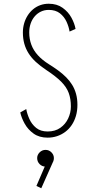

<svg xmlns="http://www.w3.org/2000/svg" viewBox="-20 -726 490 1028"><path d="M235 11Q190.5 11 160.2 -10.5Q130 -32 112.5 -63.2Q95 -94.5 88.5 -124L120.5 -142Q125 -116.5 137.5 -88.5Q150 -60.5 173.8 -41.2Q197.5 -22 235 -22Q275.5 -22 303.2 -41.8Q331 -61.5 345.2 -92.2Q359.5 -123 359.5 -156Q359.5 -196.5 348 -228Q336.5 -259.5 307.8 -288.5Q279 -317.5 228 -351Q195.5 -372.5 171.8 -394.5Q148 -416.5 132.8 -440.8Q117.5 -465 110 -492.5Q102.5 -520 102.5 -552Q102.5 -577 109 -600Q115.5 -623 127.8 -642.5Q140 -662 157 -676.2Q174 -690.5 195.2 -698.2Q216.5 -706 241 -706Q285 -706 315.2 -684.2Q345.5 -662.5 362.5 -631.2Q379.5 -600 384.5 -571L352.5 -557Q348.5 -583 336.2 -609.8Q324 -636.5 300.8 -654.8Q277.5 -673 241 -673Q218 -673 198.8 -663.8Q179.5 -654.5 165.5 -638Q151.5 -621.5 144 -599.5Q136.5 -577.5 136.5 -552Q136.5 -517 147.8 -486.8Q159 -456.5 182.5 -430.5Q206 -404.5 242 -382Q268.5 -365.5 291.8 -348.5Q315 -331.5 334 -312.5Q353 -293.5 366.5 -271.5Q380 -249.5 387.2 -223.2Q394.5 -197 394.5 -165Q394.5 -132.5 386.5 -105.2Q378.5 -78 364 -56.5Q349.5 -35 329.5 -20Q309.5 -5 285.5 3Q261.5 11 235 11ZM224 166Q205.5 166 192.2 152.8Q179 139.5 179 120.5Q179 103 192.2 89.8Q205.5 76.5 224 76.5Q242.5 76.5 255.5 89.8Q268.5 103 268.5 120.5Q268.5 139.5 255.5 152.8Q242.5 166 224 166ZM229 144 265 138 201 282 175 269.5Z"/></svg>

Font: League Mono Thin Condensed
Style: Regular
Weight: 100
Width: 1
Designer: Tyler Finck
Foundry: The League of Moveable Type / Tyler Finck
Version: Version 2.300;RELEASE